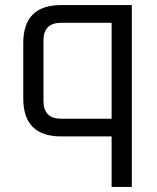

<svg xmlns="http://www.w3.org/2000/svg" viewBox="-20 -540 622 760"><path d="M72.1 -150.2V-369.7Q72.1 -519.9 222.3 -519.9H501.8V200H421.8V0H222.3Q72.1 0 72.1 -150.2ZM152.1 -140.2Q152.1 -70.1 222.2 -70.1H421.8V-449.8H222.2Q152.1 -449.8 152.1 -379.7Z"/></svg>

Font: Oxanium ExtraLight
Style: Regular
Weight: 200
Designer: Severin Meyer
Version: Version 2.000